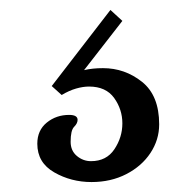

<svg xmlns="http://www.w3.org/2000/svg" viewBox="-20 -71 390 386"><path d="M164 295Q123 295 89 275.5Q55 256 55 218Q55 191 74 175.5Q93 160 119 160Q136 160 136 170Q136 177 129 184Q122 191 122 214Q122 232 134.5 242.5Q147 253 163 253Q194 253 210 229Q226 205 226 177Q226 149 209.5 126Q193 103 159 103Q147 103 133 107Q119 111 104 120L84 102L202 -51L226 -29L149 70Q166 66 187 66Q231 66 265.5 93.5Q300 121 300 179Q300 210 282.5 236.5Q265 263 234 279Q203 295 164 295Z"/></svg>

Font: Gabriela
Style: Regular
Weight: 400
Designer: Eduardo Rodriguez Tunni
Foundry: Eduardo Rodriguez Tunni
Version: Version 2.001;gftools[0.9.26]